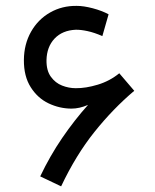

<svg xmlns="http://www.w3.org/2000/svg" viewBox="-20 -630 533 659"><path d="M239.9 -327.3Q216.1 -327.3 193.1 -336.3Q170.1 -345.2 154.6 -366.6Q139 -387.9 139.6 -423.9Q140.6 -469.1 167.2 -497.5Q193.9 -525.8 239.8 -527.9Q256.8 -528.3 280.5 -523.2Q304.1 -518.1 331.3 -506.1L352.7 -580.9Q330 -593.2 298.4 -601.6Q266.8 -609.9 243.6 -609.8Q193.1 -610.6 151.8 -587Q110.4 -563.4 86.4 -520.8Q62.4 -478.3 62 -424Q61.6 -368.1 85.5 -330.6Q109.3 -293 146.8 -275.2Q184.2 -257.4 225.2 -257.2Q252.8 -257.2 282.2 -270Q236 -218.5 193.7 -156.8Q151.5 -95.1 118 -24.6L189.8 9.6Q240.5 -97.6 304.3 -177.3Q368.1 -257 440.8 -318.4L389.4 -378.5Q356.4 -351.6 315.3 -339.3Q274.2 -326.9 239.9 -327.3Z"/></svg>

Font: Arad-FD-VF Thin
Style: Regular
Weight: 100
Designer: Mohammad Darvishi
Version: Version 1.010;September 21, 2024;FontCreator 15.0.0.2992 64-